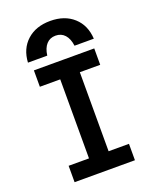

<svg xmlns="http://www.w3.org/2000/svg" viewBox="-175 -1080 951 1178"><g transform="rotate(-20 300.0 -490.5)"><path d="M300 -981Q394 -981 452 -928.5Q510 -876 515 -787H389Q383 -834 360 -859.5Q337 -885 300 -885Q263 -885 240 -859.5Q217 -834 211 -787H85Q90 -876 148 -928.5Q206 -981 300 -981ZM103 0V-107H236V-623H103V-730H497V-623H364V-107H497V0Z"/></g></svg>

Font: M PLUS Code Latin Expanded SemiBold
Style: Regular
Weight: 600
Width: 7
Designer: Coji Morishita
Foundry: UNDERFOREST DESIGN
Version: Version 1.002; ttfautohint (v1.8.3)